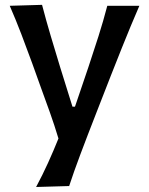

<svg xmlns="http://www.w3.org/2000/svg" viewBox="-20 -558 612 789"><path d="M128.4 210.4Q154.8 161.1 177.5 111.1Q200.2 61 220.2 11.2Q204.1 -42.5 184.8 -96.7Q165.5 -150.9 146.5 -202.6L111.8 -299.3Q90.8 -356.9 67.9 -417Q44.9 -477.1 20 -534.2L152.8 -538.1Q169.9 -472.7 188.5 -410.2Q207 -347.7 227.1 -282.2L277.8 -119.6H288.1L343.3 -282.2Q364.7 -346.2 384.5 -408.4Q404.3 -470.7 420.9 -534.2H552.7Q533.7 -490.7 517.1 -450.4Q500.5 -410.2 481.2 -362.3Q461.9 -314.5 435.5 -247.1L377 -97.2Q336.9 5.4 310.1 76.9Q283.2 148.4 264.2 206.5Z"/></svg>

Font: Pinar DS4-Medium
Style: Regular
Weight: 500
Designer: Amin Abedi
Version: Version 2.000